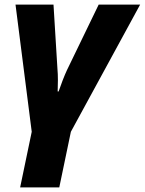

<svg xmlns="http://www.w3.org/2000/svg" viewBox="-20 -569 625 829"><path d="M67 240 117 0 47 -549H211L228 -272Q230 -250 230 -223.5Q230 -197 229 -174H233Q240 -195 250.5 -222Q261 -249 269 -266L406 -549H585L286 0L236 240Z"/></svg>

Font: Noto Sans ExtraBold
Style: Italic
Weight: 800
Italic angle: -12°
Designer: Monotype Design Team
Foundry: Monotype Imaging Inc.
Version: Version 2.013; ttfautohint (v1.8.4.7-5d5b)